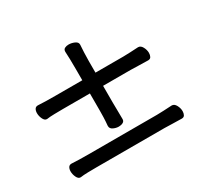

<svg xmlns="http://www.w3.org/2000/svg" viewBox="-110 -645 821 782"><g transform="rotate(-30 300.0 -254.5)"><path d="M531 -350Q543 -350 550.5 -336Q558 -322 558 -308Q558 -298 554 -290.5Q550 -283 540 -283Q517 -283 496 -284Q475 -285 459 -285H329V-206Q329 -192 329.5 -171.5Q330 -151 330 -128Q330 -118 321.5 -113.5Q313 -109 302 -109Q289 -109 276.5 -115Q264 -121 264 -133V-135Q266 -156 266.5 -174.5Q267 -193 267 -205V-285H140Q122 -285 99.5 -284.5Q77 -284 65 -282H63Q53 -282 46.5 -295.5Q40 -309 40 -323Q40 -334 44.5 -341.5Q49 -349 59 -349Q74 -348 95.5 -347.5Q117 -347 141 -347H267V-400Q267 -424 266.5 -445.5Q266 -467 265 -482Q265 -493 273 -497Q281 -501 291 -501Q305 -501 318.5 -495Q332 -489 332 -478V-476Q331 -464 330 -441.5Q329 -419 329 -401V-347H460Q476 -347 492.5 -348Q509 -349 530 -350ZM531 -76Q543 -76 550.5 -62Q558 -48 558 -34Q558 -24 554 -16.5Q550 -9 540 -9Q517 -9 496 -10Q475 -11 459 -11H140Q122 -11 99.5 -10.5Q77 -10 65 -8H63Q53 -8 46.5 -21.5Q40 -35 40 -49Q40 -60 44.5 -67.5Q49 -75 59 -75Q74 -74 95.5 -73.5Q117 -73 141 -73H460Q476 -73 492.5 -74Q509 -75 530 -76Z"/></g></svg>

Font: Moon Stars Kai T
Style: Regular
Weight: 400
Designer: GuiWonder
Version: Version 1.101